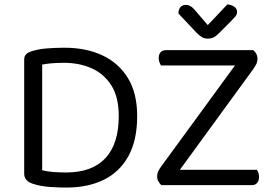

<svg xmlns="http://www.w3.org/2000/svg" viewBox="-20 -834 1235 865"><path d="M515 -311Q515 -186 455 -121.5Q395 -57 278 -57Q249 -57 221.5 -59Q194 -61 170 -67V-543Q190 -547 214 -549Q238 -551 269 -551Q337 -551 392.5 -526.5Q448 -502 481.5 -449.5Q515 -397 515 -311ZM598 -311Q598 -414 556.5 -482Q515 -550 441.5 -584.5Q368 -619 270 -619Q231 -619 192 -616Q153 -613 122 -603Q106 -598 97.5 -589.5Q89 -581 89 -565V-51Q89 -18 131 -5Q167 6 207.5 8.5Q248 11 279 11Q376 11 447.5 -24Q519 -59 558.5 -130.5Q598 -202 598 -311ZM709 -88 1089 -608H1121Q1140 -592 1140 -570Q1140 -556 1134.5 -545Q1129 -534 1119 -520L740 0H707Q699 -7 693.5 -17Q688 -27 688 -38Q688 -52 693.5 -63.5Q699 -75 709 -88ZM728 0 731 -69H1137Q1141 -64 1144 -55.5Q1147 -47 1147 -36Q1147 -20 1138.5 -10Q1130 0 1116 0ZM1102 -608 1100 -539H705Q702 -544 698.5 -553Q695 -562 695 -572Q695 -589 703.5 -598.5Q712 -608 727 -608ZM916 -721Q933 -739 956 -763Q979 -787 1004 -814Q1022 -813 1035 -804Q1048 -795 1048 -781Q1048 -769 1040.5 -760Q1033 -751 1022 -740L962 -680Q951 -669 940.5 -664.5Q930 -660 916 -660Q901 -660 890 -666.5Q879 -673 867 -685L784 -773Q784 -792 793 -802Q802 -812 817 -812Q828 -812 838.5 -806Q849 -800 862 -784Z"/></svg>

Font: Baloo Bhaijaan 2
Style: Regular
Weight: 400
Designer: Sanskriti Dholi, Noopur Datye and Ek Type
Foundry: Ek Type
Version: Version 1.701